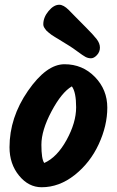

<svg xmlns="http://www.w3.org/2000/svg" viewBox="-20 -799 492 807"><path d="M162 -697Q162 -726 184 -752.5Q206 -779 229 -779Q247 -779 269 -757Q277 -749 294.5 -731Q312 -713 342 -683Q372 -653 386 -635Q400 -617 400 -599Q400 -581 387.5 -567.5Q375 -554 362.5 -554Q350 -554 339 -560Q328 -566 306.5 -582Q285 -598 271 -606.5Q257 -615 245 -622.5Q233 -630 226.5 -634Q220 -638 210.5 -643.5Q201 -649 196 -653Q191 -657 184.5 -662Q178 -667 174.5 -671Q171 -675 168 -680Q162 -688 162 -697ZM282 -436Q239 -411 196.5 -331Q154 -251 154 -190.5Q154 -130 166 -114Q220 -138 260 -211Q300 -284 300 -348Q300 -412 282 -436ZM155 -12Q100 -12 60 -61Q20 -110 20 -180Q20 -305 97.5 -417Q175 -529 251 -529Q327 -529 379 -475.5Q431 -422 431 -346.5Q431 -271 395 -193Q359 -115 294 -63.5Q229 -12 155 -12Z"/></svg>

Font: Kalam
Style: Bold
Weight: 700
Version: Version 2.001;PS 1.0;hotconv 1.0.79;makeotf.lib2.5.61930; tt